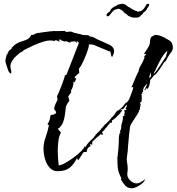

<svg xmlns="http://www.w3.org/2000/svg" viewBox="-20 -916 942 1024"><path d="M683 88Q660 88 647.5 73.5Q635 59 625 41Q627 39 627 36Q627 34 626 32Q625 30 624 28Q611 2 608.5 -19.5Q606 -41 606 -70V-73Q605 -74 605 -76Q605 -78 607 -78Q608 -91 609.5 -104Q611 -117 612 -130Q613 -143 613.5 -156Q614 -169 614 -182Q614 -186 616 -197.5Q618 -209 623 -209Q622 -210 622 -211Q622 -212 621 -213Q619 -215 619 -216Q619 -217 620 -217Q622 -219 623 -223Q624 -227 626 -227L625 -232L626 -233Q626 -250 632 -266Q637 -281 635 -298H638Q639 -298 639 -296L643 -298V-314L644 -316L645 -312H647L642 -328L654 -330V-332L652 -334Q650 -336 650 -337L651 -338Q652 -340 653 -343Q654 -346 655 -349L659 -359Q655 -356 651.5 -353Q648 -350 646 -346Q642 -339 634 -331V-335H628V-332H624L623 -326L627 -329H632V-327Q631 -325 628 -322L624 -316L622 -318V-313Q612 -302 601 -291.5Q590 -281 577 -273V-264L574 -261H565L563 -258H564L566 -255L560 -252V-253L551 -241L552 -240H551Q544 -235 540 -228Q536 -221 528 -215Q526 -213 525 -211.5Q524 -210 523 -209H525L530 -200H527V-197H522Q521 -197 521 -200H515L514 -197Q503 -188 492.5 -179Q482 -170 472 -160V-145H471Q471 -144 470 -144Q467 -144 462 -149L460 -147L463 -139L462 -136Q451 -131 447 -123.5Q443 -116 442 -105H426L398 -62H395L391 -74Q374 -39 351 -21Q328 -3 287 -3Q261 -3 244 -22.5Q227 -42 219.5 -70Q212 -98 212 -123Q212 -155 224 -186Q229 -201 233.5 -216.5Q238 -232 241 -248L233 -254Q242 -265 245 -277.5Q248 -290 250 -303H252Q254 -303 256 -303.5Q258 -304 261 -305L262 -303L279 -312V-317Q279 -322 274 -327Q269 -332 269 -336Q269 -346 275.5 -360.5Q282 -375 287 -383L284 -404Q286 -406 293 -421.5Q300 -437 307.5 -457Q315 -477 320.5 -493.5Q326 -510 326 -514L335 -518Q343 -538 349.5 -556Q356 -574 363 -590Q368 -604 374 -618.5Q380 -633 385 -647Q390 -661 394.5 -671Q399 -681 401 -688Q397 -691 394.5 -693.5Q392 -696 390 -698L389 -696L392 -691Q390 -686 386 -687L388 -692L386 -693Q379 -696 372 -695Q368 -694 364.5 -694Q361 -694 357 -694L354 -688Q350 -690 339.5 -694Q329 -698 326 -696L329 -693L301 -703L304 -706L299 -707L297 -705L300 -704L293 -703Q293 -703 294 -701Q295 -700 297 -700L298 -695L297 -693Q294 -694 288 -698L278 -702Q273 -701 271 -697Q248 -704 217 -695.5Q186 -687 155.5 -672.5Q125 -658 104 -647L105 -645L89 -635L93 -640L66 -617L57 -610L58 -609L66 -617V-616Q58 -609 50 -599Q42 -589 38 -578Q33 -561 38 -546Q42 -533 40 -525L39 -524H37Q29 -528 25.5 -536Q22 -544 19 -554Q13 -571 10.5 -580.5Q8 -590 9.5 -599Q11 -608 16 -625Q21 -627 22 -632Q24 -632 24 -634V-637L20 -633H19Q22 -636 26 -642Q30 -648 33 -651V-650Q35 -649 40 -655Q45 -661 46 -663L44 -661Q42 -659 41 -660L61 -679H62Q77 -690 93.5 -694.5Q110 -699 124 -705.5Q138 -712 146 -728Q147 -729 147 -729Q146 -729 146 -730L147 -731L151 -729Q160 -731 167 -735Q174 -739 183 -741L182 -739Q187 -741 206 -743.5Q225 -746 245 -748.5Q265 -751 273 -751V-750L327 -751L328 -748Q335 -744 348 -747Q360 -749 369 -744V-743L406 -734V-735Q417 -729 430 -729Q437 -729 443 -728.5Q449 -728 455 -727V-725L458 -722Q464 -720 470 -720Q478 -718 481 -716Q483 -715 485 -714Q487 -713 488 -712Q490 -711 491.5 -710Q493 -709 495 -708Q503 -704 512 -700.5Q521 -697 529 -693L562 -678Q576 -672 584 -660Q592 -648 586 -629Q585 -628 582 -620Q579 -611 577 -613Q573 -615 571.5 -628Q570 -641 565 -643H563Q562 -642 561 -642Q559 -644 556 -645Q538 -653 522 -659Q506 -665 488 -673Q480 -678 471 -678.5Q462 -679 453 -679Q453 -677 454 -676V-672Q452 -658 442.5 -633Q433 -608 422 -584.5Q411 -561 401 -550L403 -525H400Q399 -524 388.5 -515Q378 -506 378 -504Q378 -501 381.5 -499Q385 -497 387 -497L382 -486Q378 -477 376 -477Q375 -478 374 -479Q373 -480 372 -482V-479Q372 -454 359 -434L360 -424L344 -402L350 -378Q338 -364 334 -353.5Q330 -343 329.5 -332Q329 -321 326 -303Q323 -281 316.5 -264Q310 -247 293 -231Q291 -232 289.5 -230.5Q288 -229 289 -228L305 -209Q294 -189 291 -161Q288 -133 288 -110Q288 -91 289.5 -72Q291 -53 293 -34Q304 -34 325.5 -45.5Q347 -57 371 -74.5Q395 -92 412 -109Q429 -126 431 -136L437 -132Q438 -138 446.5 -148.5Q455 -159 465 -168.5Q475 -178 480 -182V-184Q484 -188 486 -191Q487 -193 491 -197L490 -200H493L501 -209V-208L511 -218L520 -228H519L520 -231H522Q524 -233 527 -236.5Q530 -240 534 -245Q542 -255 545 -256Q550 -261 561.5 -272.5Q573 -284 575 -289H576L584 -297Q589 -302 597 -315Q604 -327 613 -328Q620 -334 627.5 -340.5Q635 -347 640 -354L646 -362Q647 -364 652 -369L654 -368L660 -374Q661 -376 665 -380L663 -381H665L667 -382Q668 -385 674.5 -401Q681 -417 686.5 -433Q692 -449 690 -452L681 -450V-454H683Q683 -454 688 -466Q693 -478 699.5 -494Q706 -510 712 -522Q718 -534 719 -534Q719 -548 731.5 -568.5Q744 -589 749 -605L751 -607L749 -615L760 -627V-629Q756 -628 753 -627.5Q750 -627 748 -627V-629H749Q751 -634 754 -638.5Q757 -643 760 -647Q763 -652 766 -656.5Q769 -661 771 -665Q779 -677 779.5 -689.5Q780 -702 783 -712Q786 -722 800 -725L802 -728H804L803 -730Q824 -730 841 -723Q858 -716 875 -705Q878 -703 881 -701.5Q884 -700 887 -698Q889 -696 891.5 -693.5Q894 -691 896 -688Q898 -683 900 -677Q902 -671 902 -666Q902 -646 892 -636Q882 -624 874 -609Q872 -605 866.5 -595Q861 -585 856 -585Q852 -579 841.5 -562Q831 -545 819.5 -530.5Q808 -516 801 -514Q799 -510 796 -507Q793 -504 791 -501L781 -489Q781 -478 777.5 -464.5Q774 -451 767 -442L758 -446Q758 -444 757 -439.5Q756 -435 753 -435Q752 -435 752 -436L750 -439L752 -440L764 -464H765L763 -468L747 -450Q745 -443 743.5 -436.5Q742 -430 743 -424L737 -426V-424L741 -419Q737 -417 736 -416Q732 -414 731 -413L735 -411V-413H737Q735 -407 736 -401V-387Q736 -382 735 -376Q734 -370 727 -370Q728 -368 728 -364Q728 -362 730 -358L725 -331L726 -329Q721 -329 720 -330V-328L722 -323Q719 -316 707.5 -298.5Q696 -281 685.5 -264.5Q675 -248 674 -243L671 -219L668 -194Q667 -180 665.5 -165.5Q664 -151 663 -137Q662 -109 657 -80V-74Q656 -71 656 -67Q656 -54 659 -42Q660 -36 660.5 -30Q661 -24 661 -17Q661 -13 661 -9Q661 -5 660 -1Q659 3 659 7Q659 11 659 15Q659 32 675 47Q691 62 708 62Q719 62 727 57.5Q735 53 744 47Q747 44 750 43Q753 41 755 37V39H754Q752 50 739 61.5Q726 73 710 80.5Q694 88 683 88ZM873 -646Q856 -631 842 -607.5Q828 -584 817.5 -560.5Q807 -537 799 -522Q801 -523 805 -526Q821 -547 834 -567Q841 -577 847.5 -587.5Q854 -598 861 -608L864 -612Q864 -613 866 -615V-618Q866 -622 867.5 -625Q869 -628 870 -632ZM16 -626 17 -630H18V-629Q18 -626 16 -626ZM776 -498Q779 -502 786 -509Q784 -514 784 -530V-531L782 -526Q779 -519 778 -512.5Q777 -506 776 -498ZM759 -481 764 -486H762Q761 -484 759.5 -482Q758 -480 759 -481ZM707 -822Q705 -822 696.5 -822Q688 -822 686 -823Q681 -825 673 -827.5Q665 -830 657 -838Q657 -840 654 -841Q651 -842 652 -843L645 -846Q641 -846 643.5 -851Q646 -856 642 -849L639 -852Q638 -853 638.5 -853.5Q639 -854 639 -854L636 -857V-856Q635 -856 635.5 -857.5Q636 -859 632 -859L628 -862Q628 -862 627 -863V-864H626V-865L625 -863Q625 -865 623 -865L617 -868Q617 -868 616.5 -868.5Q616 -869 615 -869H612Q611 -869 608.5 -869Q606 -869 606 -867Q606 -866 604 -868Q603 -866 598.5 -866Q594 -866 593 -864Q585 -861 578.5 -852.5Q572 -844 564 -834Q559 -829 554 -829Q548 -829 548 -835Q548 -839 551 -843Q556 -850 563 -852Q564 -852 567 -857Q570 -862 573 -868Q575 -870 582.5 -876Q590 -882 592 -881L604 -888Q606 -891 613.5 -892.5Q621 -894 623 -894Q623 -895 627 -895.5Q631 -896 631 -895Q633 -896 636 -895.5Q639 -895 640 -895L642 -893Q644 -895 644 -892L646 -893Q647 -893 647 -891V-892Q649 -890 650 -890V-891Q656 -885 659 -884Q659 -884 660 -883Q661 -882 660 -881Q661 -881 661 -881.5Q661 -882 661 -882Q662 -879 665 -879Q668 -879 673 -875Q675 -874 675 -871L676 -872Q677 -872 676 -872.5Q675 -873 676 -873Q679 -872 682 -869.5Q685 -867 688 -865H689Q692 -865 694.5 -863Q697 -861 698 -861L704 -858Q705 -858 705.5 -857.5Q706 -857 706 -857L708 -858Q709 -858 708.5 -857.5Q708 -857 709 -857V-858Q710 -858 712 -855Q714 -852 715 -853Q717 -853 717 -853Q719 -856 723 -855.5Q727 -855 728 -856Q736 -858 744 -866.5Q752 -875 757 -885Q759 -888 761 -892Q763 -896 767 -895Q769 -896 771 -896Q776 -896 776 -891Q776 -888 770 -877Q766 -876 764.5 -870.5Q763 -865 761 -863Q759 -859 748 -851Q745 -850 741.5 -843.5Q738 -837 736 -838Q733 -834 726 -828Q719 -822 707 -822Z"/></svg>

Font: Water Brush
Style: Regular
Weight: 400
Designer: Robert E. Leuschke
Foundry: Robert E. Leuschke
Version: Version 1.010; ttfautohint (v1.8.4.7-5d5b)